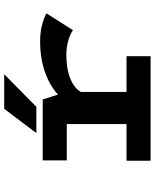

<svg xmlns="http://www.w3.org/2000/svg" viewBox="66 -784 718 890"><g transform="rotate(-90 425.0 -339.0)"><path d="M253 -529.5 365.5 -678.5H526L375 -529.5ZM444 -111.5H609.5V0H125V-111.5H295V-388.5H126.5V-500H409L431.5 -429Q473 -467.5 536.8 -489.8Q600.5 -512 677.5 -512Q724.5 -512 759.5 -501.8Q794.5 -491.5 808 -482.5L730 -359.5Q719.5 -369 687.2 -379.8Q655 -390.5 617 -390.5Q550 -390.5 505 -371.8Q460 -353 444 -323Z"/></g></svg>

Font: League Mono Wide SemiBold
Style: Regular
Weight: 600
Width: 8
Designer: Tyler Finck
Foundry: The League of Moveable Type / Tyler Finck
Version: Version 2.210